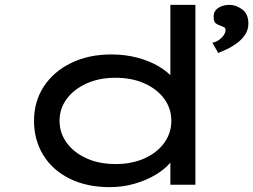

<svg xmlns="http://www.w3.org/2000/svg" viewBox="-20 -760 1042 790"><path d="M432 10Q337 10 266.5 -25Q196 -60 158 -122Q120 -184 120 -263Q120 -343 160.5 -404.5Q201 -466 273 -501Q345 -536 438 -536Q496 -536 546 -522.5Q596 -509 633 -487Q670 -465 690.5 -440Q711 -415 711 -391L681 -389V-740H784V0H681V-145L701 -137Q701 -114 679 -88.5Q657 -63 619.5 -40.5Q582 -18 533.5 -4Q485 10 432 10ZM455 -85Q523 -85 575 -108.5Q627 -132 656 -172.5Q685 -213 685 -263Q685 -313 656 -353Q627 -393 575 -416.5Q523 -440 455 -440Q388 -440 336 -416.5Q284 -393 254.5 -353Q225 -313 225 -263Q225 -213 254.5 -172.5Q284 -132 336 -108.5Q388 -85 455 -85ZM878 -542 854 -584Q868 -587 880 -595Q892 -603 900 -614.5Q908 -626 908 -636Q908 -645 902 -648Q896 -651 888 -654Q878 -657 868.5 -663.5Q859 -670 859 -691Q859 -715 878 -727.5Q897 -740 924 -740Q951 -740 976.5 -721.5Q1002 -703 1002 -663Q1002 -637 988 -616.5Q974 -596 953 -581Q932 -566 911.5 -556.5Q891 -547 878 -542Z"/></svg>

Font: Lexend Zetta
Style: Regular
Weight: 400
Designer: Bonnie Shaver-Troup, Thomas Jockin
Foundry: Lexend
Version: Version 1.007